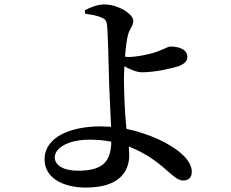

<svg xmlns="http://www.w3.org/2000/svg" viewBox="-20 -801 1040 866"><path d="M364 -739C385 -736 416 -732 437 -722C455 -715 461 -707 463 -686C466 -662 470 -528 471 -469C472 -407 478 -308 481 -229L434 -231C300 -231 181 -184 181 -82C181 -1 260 45 368 45C511 45 563 -21 563 -102L561 -140C587 -130 612 -118 634 -105C730 -50 765 13 806 13C830 13 845 1 845 -27C845 -86 765 -140 696 -172C656 -190 607 -208 550 -220V-223C542 -298 539 -404 539 -451L541 -502C565 -489 595 -475 620 -475C684 -475 760 -494 787 -503C815 -514 825 -528 825 -544C825 -579 787 -591 748 -591C738 -591 719 -579 686 -567C649 -554 592 -544 560 -544L544 -545C547 -586 552 -626 558 -646C566 -674 581 -683 581 -707C581 -739 512 -781 450 -781C419 -781 387 -767 363 -755ZM482 -162C480 -71 443 -31 331 -31C266 -31 227 -56 227 -91C227 -134 288 -171 384 -171C419 -171 452 -168 482 -162Z"/></svg>

Font: Noto Serif HK SemiBold
Style: Regular
Weight: 600
Designer: Ryoko NISHIZUKA 西塚涼子 (kana & ideographs); Frank Grießhammer (Latin, Greek & Cyrillic); Wenlong ZHANG 张文龙 (bopomofo); San
Foundry: Adobe
Version: Version 2.001;hotconv 1.1.0;makeotfexe 2.6.0